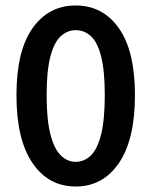

<svg xmlns="http://www.w3.org/2000/svg" viewBox="-20 -668 553 700"><path d="M256 12Q157 12 98.5 -73.5Q40 -159 40 -321Q40 -482 98.5 -565Q157 -648 256 -648Q355 -648 413.5 -565Q472 -482 472 -321Q472 -159 413.5 -73.5Q355 12 256 12ZM256 -78Q287 -78 311 -101Q335 -124 348.5 -177.5Q362 -231 362 -321Q362 -411 348.5 -463Q335 -515 311 -536.5Q287 -558 256 -558Q226 -558 202 -536.5Q178 -515 164 -463Q150 -411 150 -321Q150 -231 164 -177.5Q178 -124 202 -101Q226 -78 256 -78Z"/></svg>

Font: Source Sans 3 SemiBold
Style: Regular
Weight: 600
Designer: Paul D. Hunt
Foundry: Adobe
Version: Version 3.046;hotconv 1.0.118;makeotfexe 2.5.65603